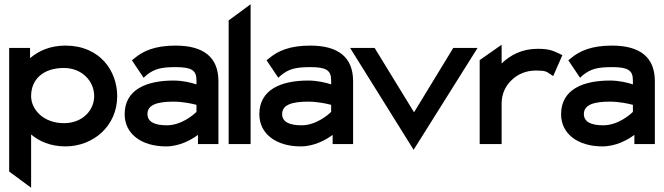

<svg xmlns="http://www.w3.org/2000/svg" viewBox="-20 -676 3118 901"><path d="M23 129 126 205V-45C164 -13 217 11 287 11C417 11 530 -84 530 -225C530 -342 450 -462 287 -462C216 -462 162 -438 121 -403V-451H23ZM126 -225C126 -303 182 -357 280 -357C364 -357 422 -296 422 -225C422 -160 369 -98 280 -98C185 -98 126 -161 126 -225Z M565 -140C565 -47 645 11 759 11C823 11 878 -20 909 -43V0H1005V-295C1005 -407 936 -462 804 -462C709 -462 652 -438 609 -401L599 -393L654 -311L667 -323C704 -353 737 -361 804 -361C878 -361 902 -347 902 -299V-280C878 -288 838 -298 794 -298C666 -298 565 -255 565 -140ZM672 -141C672 -185 720 -199 794 -199C837 -199 880 -190 902 -184V-151C888 -137 831 -88 763 -88C704 -88 672 -105 672 -141Z M1053 0H1156V-656L1053 -580Z M1197 -140C1197 -47 1277 11 1391 11C1455 11 1510 -20 1541 -43V0H1637V-295C1637 -407 1568 -462 1436 -462C1341 -462 1284 -438 1241 -401L1231 -393L1286 -311L1299 -323C1336 -353 1369 -361 1436 -361C1510 -361 1534 -347 1534 -299V-280C1510 -288 1470 -298 1426 -298C1298 -298 1197 -255 1197 -140ZM1304 -141C1304 -185 1352 -199 1426 -199C1469 -199 1512 -190 1534 -184V-151C1520 -137 1463 -88 1395 -88C1336 -88 1304 -105 1304 -141Z M1623 -451 1921 27 2221 -451H2107L1923 -149L1738 -451Z M2231 0H2334V-190C2334 -238 2354 -276 2383 -302C2408 -326 2446 -345 2495 -345C2540 -345 2544 -340 2561 -329L2576 -319L2619 -417L2605 -424C2578 -436 2562 -447 2503 -447C2429 -447 2374 -417 2334 -378V-466L2231 -394Z M2613 -140C2613 -47 2693 11 2807 11C2871 11 2926 -20 2957 -43V0H3053V-295C3053 -407 2984 -462 2852 -462C2757 -462 2700 -438 2657 -401L2647 -393L2702 -311L2715 -323C2752 -353 2785 -361 2852 -361C2926 -361 2950 -347 2950 -299V-280C2926 -288 2886 -298 2842 -298C2714 -298 2613 -255 2613 -140ZM2720 -141C2720 -185 2768 -199 2842 -199C2885 -199 2928 -190 2950 -184V-151C2936 -137 2879 -88 2811 -88C2752 -88 2720 -105 2720 -141Z"/></svg>

Font: Charger Sport
Style: BlkExt
Weight: 900
Designer: Jasper
Foundry: Cannot Into Space Fonts
Version: Version 1.1